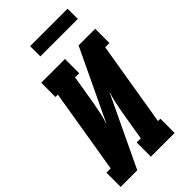

<svg xmlns="http://www.w3.org/2000/svg" viewBox="-289 -1006 1087 1087"><g transform="rotate(-45 254.5 -463.0)"><path d="M-11 0V-114H23L107 -621H88V-735H278V-621H245L215 -441Q209 -407 201.5 -373Q194 -339 183 -306L387 -735H520V-621H486L402 -114H421V0H231V-114H264L294 -294Q300 -328 307.5 -362Q315 -396 326 -429L122 0ZM190 -844V-926H490V-844Z"/></g></svg>

Font: Iosevka Curly Slab HvObl
Style: Regular
Weight: 900
Italic angle: -9°
Monospace: yes
Designer: Belleve Invis
Foundry: Belleve Invis
Version: Version 11.1.0; ttfautohint (v1.8.3)